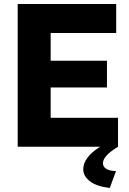

<svg xmlns="http://www.w3.org/2000/svg" viewBox="-20 -730 640 955"><path d="M567 -144V0Q492 45 492 82Q492 99 508 109.5Q524 120 557 121L526 205Q459 197 426.5 171Q394 145 394 112Q394 83 415 54.5Q436 26 478 0H68V-710H558V-566H232V-428H512V-295H232V-144Z"/></svg>

Font: Oxford Sans
Style: Regular
Weight: 800
Designer: Matt McInerney, Pablo Impallari, Rodrigo Fuenzalida
Foundry: Matt McInerney, Pablo Impallari, Rodrigo Fuenzalida
Version: Version 3.000g; ttfautohint (v1.5) -l 8 -r 28 -G 28 -x 14 -D